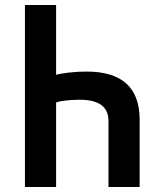

<svg xmlns="http://www.w3.org/2000/svg" viewBox="-20 -750 640 770"><path d="M205 -730V-450Q222 -455 256.5 -459Q291 -463 327 -463Q540 -463 540 -270V0H415V-265Q415 -350 300 -350Q272 -350 244.5 -347Q217 -344 205 -339V0H80V-730Z"/></svg>

Font: NKDuy Mono
Style: Bold
Weight: 700
Monospace: yes
Designer: NKDuy
Foundry: NKDuy
Version: Version 2.251; ttfautohint (v1.8.4.7-5d5b)